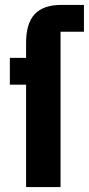

<svg xmlns="http://www.w3.org/2000/svg" viewBox="-20 -760 361 780"><path d="M86 0V-416H20V-525H86V-587Q86 -665 121 -702.5Q156 -740 229 -740H321V-631H226V0Z"/></svg>

Font: IBM Plex Sans Condensed
Style: Bold
Weight: 700
Width: 3
Designer: Mike Abbink, Paul van der Laan, Pieter van Rosmalen
Foundry: Bold Monday
Version: Version 3.201